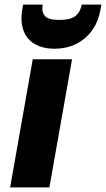

<svg xmlns="http://www.w3.org/2000/svg" viewBox="-20 -816 461 836"><path d="M24.1 0 122.6 -557.9H293.7L195.1 0ZM417.9 -776.6Q408.3 -720.8 379.8 -682.2Q351.3 -643.5 309.5 -623.7Q267.7 -603.8 217.1 -603.8Q167.4 -603.8 132.4 -623.7Q97.4 -643.5 82.6 -682.4Q67.7 -721.3 77.3 -777.1L80.8 -795.9H165.9Q160.4 -764.6 175.2 -746.9Q189.9 -729.2 238.9 -729.2Q287.9 -729.2 309.2 -746.9Q330.4 -764.6 335.9 -795.9H421.4Z"/></svg>

Font: Poppins Variable
Style: Italic
Weight: 100
Italic angle: -10°
Designer: Jonny Pinhorn
Foundry: Indian Type Foundry
Version: Version 6.000